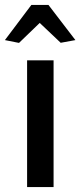

<svg xmlns="http://www.w3.org/2000/svg" viewBox="-33 -763 328 783"><path d="M77.5 0V-517H185.5V0ZM44.5 -588 -13 -599.5 95 -743H164.5L274.5 -599.5L214.5 -588.5L129 -669.5Z"/></svg>

Font: Expletus Sans Medium
Style: Regular
Weight: 500
Version: Version 7.500